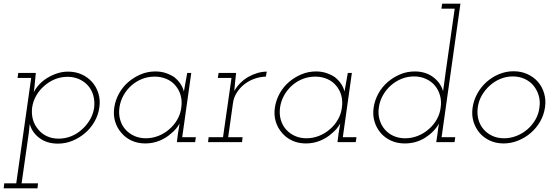

<svg xmlns="http://www.w3.org/2000/svg" viewBox="-22 -770 2980 1040"><path d="M1 223H66L147 -348H73L77 -375H172Q169 -350 167 -323.5Q165 -297 161 -271Q173 -294 192 -314Q211 -334 236 -349Q261 -364 289 -373Q317 -382 347 -382Q388 -382 421.5 -366.5Q455 -351 478 -324.5Q501 -298 511.5 -262.5Q522 -227 516 -187Q510 -146 489.5 -110.5Q469 -75 438.5 -49Q408 -23 370.5 -7.5Q333 8 292 8Q232 8 191.5 -22.5Q151 -53 139 -99Q137 -83 136.5 -74.5Q136 -66 134 -50L95 223H184L181 250H-2ZM488 -187Q492 -222 483.5 -252.5Q475 -283 455.5 -305.5Q436 -328 407 -341Q378 -354 344 -354Q308 -354 276 -341Q244 -328 218 -305Q192 -283 174.5 -252.5Q157 -222 152 -187Q148 -152 156.5 -122Q165 -92 185 -69Q204 -45 232.5 -32Q261 -19 296 -19Q331 -19 363.5 -32Q396 -45 422 -69Q448 -92 465.5 -122Q483 -152 488 -187Z M597 -188Q603 -228 623 -264Q643 -300 673.5 -326Q704 -352 741 -367.5Q778 -383 820 -383Q850 -383 875.5 -374.5Q901 -366 922 -352Q942 -336 955.5 -316Q969 -296 974 -274Q978 -299 983 -324Q988 -349 992 -375H1014L965 -27H1039L1035 0H936L942 -47Q944 -61 946.5 -74.5Q949 -88 951 -101Q943 -87 932 -73.5Q921 -60 906 -48Q879 -23 842.5 -8Q806 7 765 7Q724 7 690.5 -8.5Q657 -24 635 -51Q612 -77 601.5 -112Q591 -147 597 -188ZM625 -188Q620 -152 629 -121Q638 -90 658 -68Q678 -46 706 -33.5Q734 -21 768 -21Q803 -21 836 -34Q869 -47 895 -70Q921 -92 938.5 -122.5Q956 -153 960 -188Q965 -223 956.5 -253.5Q948 -284 928 -307Q909 -330 879.5 -342.5Q850 -355 816 -355Q780 -355 748 -342.5Q716 -330 690 -307Q664 -284 647 -253.5Q630 -223 625 -188Z M1108 -27H1186L1232 -348H1158L1162 -375H1257L1252 -331Q1250 -316 1249.5 -304.5Q1249 -293 1247 -277Q1261 -302 1281 -321.5Q1301 -341 1324 -354Q1347 -367 1372.5 -374.5Q1398 -382 1423 -382L1418 -355Q1385 -354 1355 -343Q1325 -332 1301 -313Q1277 -294 1260.5 -268Q1244 -242 1240 -212L1214 -27H1292L1289 0H1105Z M1467 -188Q1473 -228 1493 -264Q1513 -300 1543.5 -326Q1574 -352 1611 -367.5Q1648 -383 1690 -383Q1720 -383 1745.5 -374.5Q1771 -366 1792 -352Q1812 -336 1825.5 -316Q1839 -296 1844 -274Q1848 -299 1853 -324Q1858 -349 1862 -375H1884L1835 -27H1909L1905 0H1806L1812 -47Q1814 -61 1816.5 -74.5Q1819 -88 1821 -101Q1813 -87 1802 -73.5Q1791 -60 1776 -48Q1749 -23 1712.5 -8Q1676 7 1635 7Q1594 7 1560.5 -8.5Q1527 -24 1505 -51Q1482 -77 1471.5 -112Q1461 -147 1467 -188ZM1495 -188Q1490 -152 1499 -121Q1508 -90 1528 -68Q1548 -46 1576 -33.5Q1604 -21 1638 -21Q1673 -21 1706 -34Q1739 -47 1765 -70Q1791 -92 1808.5 -122.5Q1826 -153 1830 -188Q1835 -223 1826.5 -253.5Q1818 -284 1798 -307Q1779 -330 1749.5 -342.5Q1720 -355 1686 -355Q1650 -355 1618 -342.5Q1586 -330 1560 -307Q1534 -284 1517 -253.5Q1500 -223 1495 -188Z M2348 -47Q2349 -61 2351.5 -74.5Q2354 -88 2356 -101Q2330 -55 2281 -24Q2232 7 2170 7Q2129 7 2095.5 -8.5Q2062 -24 2039.5 -50.5Q2017 -77 2006.5 -112Q1996 -147 2002 -188Q2008 -228 2028 -264Q2048 -300 2078.5 -326Q2109 -352 2146 -367.5Q2183 -383 2225 -383Q2283 -383 2324 -352.5Q2365 -322 2378 -276Q2382 -301 2385 -327Q2388 -353 2392 -379L2441 -723H2369L2373 -750H2472L2370 -27H2444L2440 0H2341ZM2030 -188Q2025 -152 2034 -121.5Q2043 -91 2063 -68Q2082 -46 2110 -33.5Q2138 -21 2173 -21Q2208 -21 2241 -34Q2274 -47 2300 -70Q2326 -92 2343.5 -122.5Q2361 -153 2365 -188Q2370 -222 2361.5 -252.5Q2353 -283 2334 -306Q2315 -329 2285.5 -342.5Q2256 -356 2221 -356Q2185 -356 2153 -343Q2121 -330 2095 -307Q2069 -284 2052 -253.5Q2035 -223 2030 -188Z M2538 -188Q2544 -228 2564 -264Q2584 -300 2614 -326.5Q2644 -353 2681.5 -368.5Q2719 -384 2760 -384Q2801 -384 2835 -368.5Q2869 -353 2892 -326.5Q2915 -300 2925.5 -264Q2936 -228 2930 -188Q2924 -147 2904 -112Q2884 -77 2853.5 -50.5Q2823 -24 2784.5 -8.5Q2746 7 2706 7Q2665 7 2631.5 -8.5Q2598 -24 2575.5 -50.5Q2553 -77 2542.5 -112Q2532 -147 2538 -188ZM2566 -188Q2561 -153 2569.5 -122.5Q2578 -92 2597.5 -69.5Q2617 -47 2645 -34Q2673 -21 2709 -21Q2743 -21 2776 -34Q2809 -47 2835 -69.5Q2861 -92 2878.5 -122.5Q2896 -153 2900 -188Q2905 -222 2896 -252.5Q2887 -283 2867.5 -306.5Q2848 -330 2819 -343Q2790 -356 2756 -356Q2721 -356 2689 -343Q2657 -330 2631 -306.5Q2605 -283 2587.5 -252.5Q2570 -222 2566 -188Z"/></svg>

Font: Josefin Slab Light
Style: Italic
Weight: 300
Italic angle: -12°
Designer: Santiago Orozco
Foundry: Typemade
Version: Version 2.000